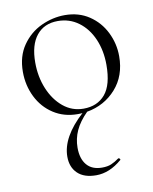

<svg xmlns="http://www.w3.org/2000/svg" viewBox="-78 -458 633 793"><g transform="rotate(-10 238.5 -62.0)"><path d="M270 10Q236 44 220.5 78Q205 112 205 150Q205 196 227 222Q249 248 291 248Q314 248 329.5 241.5Q345 235 363 222H364Q367 222 369.5 225Q372 228 370 230Q318 275 262 275Q211 275 184 249Q157 223 157 179Q157 97 250 12Q244 13 230 13Q173 13 129 -15.5Q85 -44 61 -92.5Q37 -141 37 -198Q37 -263 68.5 -308.5Q100 -354 148.5 -376.5Q197 -399 248 -399Q306 -399 349.5 -370Q393 -341 416.5 -293.5Q440 -246 440 -193Q440 -111 392 -57Q344 -3 270 10ZM258 -5Q316 -5 349 -44Q382 -83 382 -167Q382 -227 361 -275.5Q340 -324 302 -352Q264 -380 215 -380Q158 -380 126 -340.5Q94 -301 94 -227Q94 -167 115 -116.5Q136 -66 173 -35.5Q210 -5 258 -5Z"/></g></svg>

Font: Cormorant Garamond Light
Style: Regular
Weight: 300
Designer: Christian Thalmann (Catharsis Fonts)
Version: Version 3.000